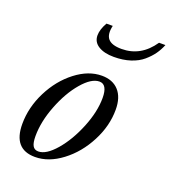

<svg xmlns="http://www.w3.org/2000/svg" viewBox="-123 -738 752 843"><g transform="rotate(20 253.0 -317.0)"><path d="M310.1 -520Q265.1 -520 238 -536.9Q210.9 -553.7 210.9 -585Q210.9 -612.3 230.5 -646.5H259.8Q250 -604.5 267.1 -584.5Q284.2 -564.5 330.1 -564.5Q420.4 -564.5 476.1 -646.5H505.9Q496.1 -622.1 481.7 -601.8Q467.3 -581.5 444.6 -562Q421.9 -542.5 387.5 -531.2Q353 -520 310.1 -520ZM135.3 11.2Q33.7 11.2 33.7 -106.4Q33.7 -184.1 71 -258.3Q108.4 -332.5 168.5 -378.7Q228.5 -424.8 290.5 -424.8Q341.3 -424.8 369.6 -393.6Q397.9 -362.3 397.9 -304.7Q397.9 -229 359.6 -155.3Q321.3 -81.5 260 -35.2Q198.7 11.2 135.3 11.2ZM140.6 -16.6Q177.2 -16.6 221.2 -67.6Q265.1 -118.7 295.7 -194.1Q326.2 -269.5 326.2 -333.5Q326.2 -397 289.1 -397Q252 -397 208.7 -346.4Q165.5 -295.9 136 -219.7Q106.4 -143.6 106.4 -76.2Q106.4 -44.9 114.5 -30.8Q122.6 -16.6 140.6 -16.6Z"/></g></svg>

Font: Elstob 18pt
Style: Italic
Weight: 400
Italic angle: -20°
Designer: Peter S. Baker
Version: Version 1.015